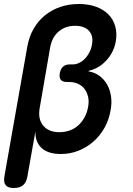

<svg xmlns="http://www.w3.org/2000/svg" viewBox="-45 -760 665 960"><path d="M24 180Q-5 180 -16.5 166Q-28 152 -23 122L91 -524Q100 -576 123 -616Q146 -656 180 -683.5Q214 -711 257 -725.5Q300 -740 349 -740Q397 -740 434.5 -726.5Q472 -713 496.5 -688.5Q521 -664 531 -629.5Q541 -595 534 -553Q524 -498 486.5 -457.5Q449 -417 398 -406V-403Q429 -398 452.5 -380.5Q476 -363 490.5 -337.5Q505 -312 510 -279Q515 -246 508 -209Q500 -161 477.5 -121Q455 -81 422 -52Q389 -23 347.5 -6.5Q306 10 259 10Q196 10 163.5 -19.5Q131 -49 132 -103L92 122Q87 152 70.5 166Q54 180 24 180ZM305 -438H320Q334 -438 349.5 -445Q365 -452 378.5 -465.5Q392 -479 402 -498Q412 -517 415 -539Q423 -579 400.5 -605Q378 -631 330 -631Q283 -631 249.5 -603.5Q216 -576 206 -524L154 -223Q143 -166 170.5 -132.5Q198 -99 252 -99Q279 -99 303 -107.5Q327 -116 345.5 -132.5Q364 -149 377 -172Q390 -195 395 -223Q401 -252 395.5 -275.5Q390 -299 377.5 -315.5Q365 -332 345 -341Q325 -350 300 -350H290Q268 -350 259 -361Q250 -372 254 -394Q258 -416 270.5 -427Q283 -438 305 -438Z"/></svg>

Font: Maple Mono NL SemiBold
Style: Italic
Weight: 600
Italic angle: -10°
Monospace: yes
Designer: subframe7536
Version: Version 7.000